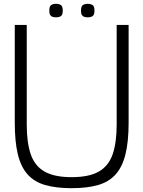

<svg xmlns="http://www.w3.org/2000/svg" viewBox="-20 -974 750 1005"><path d="M354.8 11Q273.3 11 216.2 -5.5Q159.2 -22 124.1 -61.5Q89 -101 73.2 -167Q57.3 -233 57.3 -332V-843.5H120V-322Q120 -227.7 140.9 -166.6Q161.8 -105.5 213 -76.1Q264.2 -46.7 354.8 -46.7Q446.3 -46.7 497.5 -76.1Q548.7 -105.5 569.7 -166.6Q590.7 -227.7 590.7 -322V-843.5H653.2V-332Q653.2 -233 636.9 -167Q620.7 -101 585.6 -61.5Q550.5 -22 493.4 -5.5Q436.3 11 354.8 11ZM438.8 -883.3Q429.5 -883.3 421.3 -885.8Q413.2 -888.3 408.6 -895.5Q404 -902.6 404 -918.2Q404 -941.5 414.2 -947.8Q424.5 -954 438.8 -954Q454.1 -954 464.3 -947.8Q474.5 -941.5 474.5 -918.2Q474.5 -902.6 469.9 -895.5Q465.3 -888.3 457.1 -885.8Q448.9 -883.3 438.8 -883.3ZM272.8 -883.3Q263.5 -883.3 255.3 -885.8Q247.2 -888.3 242.6 -895.5Q238 -902.6 238 -918.2Q238 -941.5 248.2 -947.8Q258.5 -954 272.8 -954Q288.1 -954 298.3 -947.8Q308.5 -941.5 308.5 -918.2Q308.5 -902.6 304 -895.5Q299.5 -888.3 291.2 -885.8Q283 -883.3 272.8 -883.3Z"/></svg>

Font: Matangi Light
Style: Regular
Weight: 300
Designer: Prashant Pant
Foundry: The Graphic Ant
Version: Version 3.002